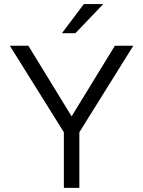

<svg xmlns="http://www.w3.org/2000/svg" viewBox="-20 -912 695 932"><path d="M280.8 -751H346.2L481 -892.1H386.7ZM290 0H365.2V-270L627 -689.9H537.6L327.6 -347.2L117.7 -689.9H27.8L290 -270Z"/></svg>

Font: HK Grotesk
Style: Regular
Weight: 400
Designer: Alfredo Marco Pradil and Stefan Peev
Foundry: Hanken Design Co.
Version: Version 1.045;PS 001.045;hotconv 1.0.88;makeotf.lib2.5.64775